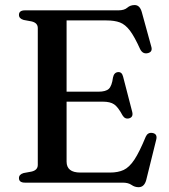

<svg xmlns="http://www.w3.org/2000/svg" viewBox="-20 -742 688 780"><path d="M57 -681.5Q57 -700 81.5 -700H461Q485 -700 497.2 -710.8Q509.5 -721.5 527 -721.5Q548 -721.5 556 -693L594.5 -553Q601 -532 582 -526.5Q560.5 -520.5 549.5 -542Q526.5 -593 507.8 -617.8Q489 -642.5 467.2 -650.8Q445.5 -659 412.5 -659H250.5V-369.5H379.5Q410 -369.5 422.2 -381.2Q434.5 -393 439 -427Q443 -447 458.5 -449Q475 -451 480 -431L517 -288Q522.5 -267 505.5 -261.5Q488 -256.5 478 -273Q459.5 -307.5 443.5 -318.2Q427.5 -329 397.5 -329H250.5V-85.5Q250.5 -41 306.5 -41H427Q459.5 -41 482.2 -51.5Q505 -62 525.8 -93.2Q546.5 -124.5 572 -186.5Q580 -204.5 598.5 -202Q621 -198.5 614.5 -174L574 -10.5Q566 18.5 543 18.5Q527.5 18.5 514.2 9.2Q501 0 479 0H81.5Q57 0 57 -18.5Q57 -33.5 76 -39L108.5 -45Q133.5 -51 133.5 -72V-628Q133.5 -649 108.5 -655L76 -661Q57 -666.5 57 -681.5Z"/></svg>

Font: Fraunces 9pt
Style: Regular
Weight: 400
Version: Version 1.000;[b76b70a41]